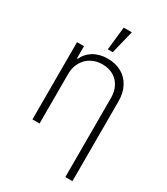

<svg xmlns="http://www.w3.org/2000/svg" viewBox="-227 -844 996 1142"><g transform="rotate(30 271.0 -272.5)"><path d="M125 0H76.2V-530.3H124V-446.3H128.9Q147.5 -488.3 188.2 -512.7Q229 -537.1 285.2 -537.1Q338.9 -537.1 379.6 -514.4Q420.4 -491.7 443.1 -449Q465.8 -406.2 465.8 -347.7V199.2H417V-344.7Q417 -388.7 399.2 -422.1Q381.3 -455.6 349.1 -473.9Q316.9 -492.2 274.4 -492.2Q231.4 -492.2 197.5 -473.1Q163.6 -454.1 144.3 -419.4Q125 -384.8 125 -339.8ZM273.4 -744.1H329.1L290 -585H255.9Z"/></g></svg>

Font: Pretendard Std ExtraLight
Style: Regular
Weight: 200
Designer: Base glyphs from Inter by Rasmus Andersson; Hangeul glyphs from Noto Sans CJK(Source Han Sans) by Jang Soo-young and Kan
Foundry: Kil Hyung-jin
Version: Version 1.309